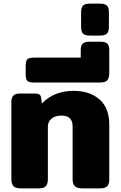

<svg xmlns="http://www.w3.org/2000/svg" viewBox="-20 -1043 668 1063"><path d="M43 -50V-480Q43 -525 88 -525H177Q205 -525 208 -502L212 -470Q279 -540 387 -540Q477 -540 531 -492.5Q585 -445 585 -352V-50Q585 -24 573.5 -12Q562 0 533 0H436Q407 0 394.5 -12Q382 -24 382 -50V-344Q382 -403 320 -403Q285 -403 265 -386Q245 -369 245 -342V-50Q245 -24 233.5 -12Q222 0 193 0H96Q67 0 55 -12Q43 -24 43 -50Z M122 -636V-674Q122 -705 131 -714.5Q140 -724 170 -724H427V-765Q427 -792 438.5 -802Q450 -812 475 -812H537Q562 -812 573.5 -802Q585 -792 585 -765V-641Q585 -611 574 -598.5Q563 -586 531 -586H170Q140 -586 131 -595.5Q122 -605 122 -636Z M429 -895V-974Q429 -1003 440.5 -1013Q452 -1023 479 -1023H532Q559 -1023 571 -1013Q583 -1003 583 -974V-895Q583 -866 571 -856Q559 -846 532 -846H479Q452 -846 440.5 -856Q429 -866 429 -895Z"/></svg>

Font: Mitr SemiBold
Style: Regular
Weight: 600
Designer: Thanarat Vachiruckul
Foundry: Cadson Demak
Version: Version 1.003